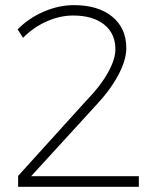

<svg xmlns="http://www.w3.org/2000/svg" viewBox="-20 -720 614 740"><path d="M47.9 -606.9Q91.8 -650.9 149.4 -675.5Q207 -700.2 265.1 -700.2Q358.4 -700.2 412.6 -655.8Q466.8 -611.3 466.8 -534.2Q466.8 -487.8 434.8 -428.7Q402.8 -369.6 346.2 -310.1L100.1 -41H515.1V0H49.8V-42L316.9 -336.9Q366.7 -387.7 395.8 -439.7Q424.8 -491.7 424.8 -529.8Q424.8 -590.8 381.3 -625.5Q337.9 -660.2 261.2 -660.2Q211.4 -660.2 159.9 -637.5Q108.4 -614.7 68.8 -574.2Z"/></svg>

Font: Montserrat Ultra Light
Style: Regular
Weight: 200
Designer: Julieta Ulanovsky
Foundry: Julieta Ulanovsky
Version: Version 3.001;PS 003.001;hotconv 1.0.70;makeotf.lib2.5.58329